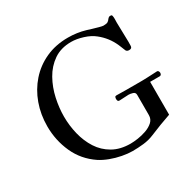

<svg xmlns="http://www.w3.org/2000/svg" viewBox="-159 -913 1100 1083"><g transform="rotate(-30 390.5 -371.5)"><path d="M763 -308Q763 -302 760 -297Q757 -292 750 -292H688V-78Q618 -54 549 -25Q516 -11 479.5 -7Q443 -3 408 -3Q378 -3 341 -10Q304 -17 269.5 -30Q235 -43 209 -60Q133 -111 96.5 -192Q60 -273 60 -364Q60 -441 84.5 -509Q109 -577 155 -629Q201 -681 265.5 -710.5Q330 -740 410 -740Q469 -740 523 -724Q532 -721 552 -715Q572 -709 592 -703.5Q612 -698 619 -698Q640 -698 648 -703.5Q656 -709 660.5 -716Q665 -723 674 -727H682Q690 -727 691 -718Q693 -708 692.5 -697Q692 -686 692 -675Q692 -644 693.5 -613Q695 -582 695 -550Q695 -538 694.5 -522Q694 -506 676 -506Q670 -506 665.5 -507.5Q661 -509 657 -514Q656 -516 652 -525.5Q648 -535 644 -545.5Q640 -556 638 -560Q611 -621 559 -662Q532 -684 490.5 -697Q449 -710 414 -710Q347 -710 300 -677.5Q253 -645 224 -593Q195 -541 182 -481Q169 -421 169 -365Q169 -306 183 -249Q197 -192 226.5 -146Q256 -100 304 -72.5Q352 -45 419 -45Q439 -45 467 -49Q495 -53 523 -63Q551 -73 569.5 -90Q588 -107 588 -133V-265Q588 -281 572.5 -285.5Q557 -290 546 -290Q531 -290 516 -288.5Q501 -287 486 -287Q478 -287 475.5 -292Q473 -297 473 -304Q473 -310 475 -315.5Q477 -321 485 -321Q501 -321 516 -320.5Q531 -320 547 -320H618Q635 -320 652 -320Q669 -320 686 -321Q703 -321 719 -322.5Q735 -324 751 -324Q757 -324 760 -318.5Q763 -313 763 -308Z"/></g></svg>

Font: Kaisei Decol
Style: Regular
Weight: 400
Designer: Font-Kai, 金井和夫
Foundry: KAZUO KANAI
Version: Version 5.003